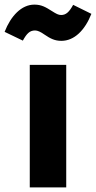

<svg xmlns="http://www.w3.org/2000/svg" viewBox="-67 -812 416 832"><path d="M199 -635C255 -635 301 -681 329 -752L250 -791C233 -760 219 -747 198 -747C186 -747 177 -752 158 -764C131 -781 113 -792 82 -792C26 -792 -20 -743 -47 -674L32 -636C49 -667 62 -680 85 -680C96 -680 109 -674 126 -662C151 -645 170 -635 199 -635ZM62 -531V0H220V-531Z"/></svg>

Font: Fira Sans
Style: Bold
Weight: 700
Designer: Carrois Corporate & Edenspiekermann AG
Foundry: Carrois Corporate GbR & Edenspiekermann AG
Version: Version 4.203